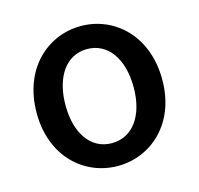

<svg xmlns="http://www.w3.org/2000/svg" viewBox="-89 -658 791 765"><g transform="rotate(-15 307.0 -275.5)"><path d="M307 13C443 13 566 -92 566 -274C566 -458 443 -564 307 -564C171 -564 48 -458 48 -274C48 -92 171 13 307 13ZM307 -81C221 -81 167 -158 167 -274C167 -391 221 -469 307 -469C394 -469 448 -391 448 -274C448 -158 394 -81 307 -81Z"/></g></svg>

Font: Noto Sans T Chinese Medium
Style: Regular
Weight: 500
Designer: Ryoko NISHIZUKA (kana & ideographs); Paul D. Hunt (Latin, Greek & Cyrillic); Wenlong ZHANG (bopomofo); Sandoll Communica
Foundry: Adobe Systems Incorporated
Version: Version 1.000;PS 1;hotconv 1.0.78;makeotf.lib2.5.61930